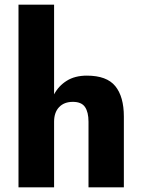

<svg xmlns="http://www.w3.org/2000/svg" viewBox="-20 -800 609 820"><path d="M358 -280Q358 -321 343 -343Q328 -365 291 -365Q254 -365 232.5 -342.5Q211 -320 211 -280V0H59V-780H211V-397Q230 -433 265 -455Q300 -477 351 -477Q436 -477 472.5 -432Q509 -387 509 -302V0H358Z"/></svg>

Font: Jost*
Style: Bold
Weight: 700
Version: Version 3.7